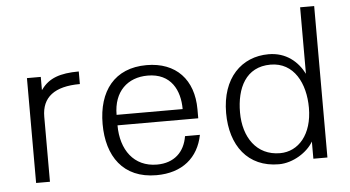

<svg xmlns="http://www.w3.org/2000/svg" viewBox="-51 -810 1663 912"><g transform="rotate(-5 781.0 -354.5)"><path d="M153 -437V-500H87V0H153V-310C153 -403 214 -450 335 -450V-510C245 -510 192 -490 157 -442Z M426 -251C426 -98 501 13 660 13C784 13 861 -53 882 -160H811C799 -85 749 -37 667 -37C557 -37 496 -122 496 -239H881V-282C881 -423 799 -512 658 -512C505 -512 426 -408 426 -251ZM496 -289C496 -400 563 -462 659 -462C771 -462 811 -378 811 -289Z M1081 -249C1081 -365 1127 -463 1245 -463C1357 -463 1409 -359 1409 -243C1409 -116 1342 -40 1254 -40C1142 -40 1081 -131 1081 -249ZM1476 0V-722H1409V-405C1379 -464 1324 -513 1240 -513C1111 -513 1015 -419 1015 -252C1015 -97 1096 12 1244 12C1312 12 1381 -33 1409 -82V0Z"/></g></svg>

Font: Perun Light
Style: Regular
Weight: 300
Foundry: Copyright (c) Stefan Peev, Context Ltd, 2016
Version: Version 1.089